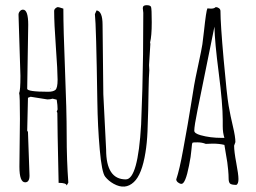

<svg xmlns="http://www.w3.org/2000/svg" viewBox="-20 -698 979 734"><path d="M222.2 -665Q222.2 -586.9 228.5 -431.4Q234.9 -275.9 234.9 -180.9Q234.9 -85.9 241.2 0L234.9 11.2Q233.9 1 204.1 1Q199.2 -221.2 199.2 -267.1L196.8 -271L200.2 -279.8Q200.2 -295.4 196.8 -316.9L181.2 -320.8Q172.4 -317.9 161.1 -317.9L97.2 -328.1L86.9 -324.2L84 -198.2L86.9 -193.8L92.8 -26.9Q92.8 -1 76.2 -1Q54.2 -1 54.2 -61L56.2 -244.1Q56.2 -335 53.2 -341.8Q58.1 -351.6 58.1 -408.2Q58.1 -408.2 50.8 -642.1Q50.8 -648.9 55.9 -655Q61 -661.1 67.9 -661.1Q87.9 -661.1 87.9 -603L84 -358.9Q84 -347.2 164.1 -347.2Q183.1 -347.2 191.7 -354.2Q200.2 -361.3 200.2 -393.6Q200.2 -425.8 193.6 -517.8Q187 -609.9 187 -655.8Q187 -662.1 192.4 -666.5Q197.8 -670.9 201.2 -670.9Q204.6 -670.9 222.2 -665ZM171.9 -360.8 173.8 -358.9H171.9Z M549.8 -449.2 550.8 -429.2Q548.8 -403.8 548.1 -360.8Q547.4 -317.9 546.6 -279.3Q545.9 -240.7 543.9 -195.8Q542 -150.9 536.1 -115.2Q522.5 -30.3 491.7 -2Q458.5 29.3 414.1 4.4Q395 -6.3 382.1 -22.5Q369.1 -38.6 361.3 -126.2Q353.5 -213.9 352.1 -311Q347.7 -603 342.8 -644L349.1 -658.2Q372.1 -655.3 372.1 -603L375 -337.9L385.7 -126Q385.7 -12.2 460.9 -12.2Q507.3 -12.2 519.5 -221.7Q520.5 -235.8 524.2 -356.9Q527.8 -478 527.8 -648.9L525.9 -667Q525.9 -678.2 540.3 -678.2Q554.7 -678.2 557.4 -671.6Q560.1 -665 560.1 -612.5Q560.1 -560.1 553.7 -535.2Q554.7 -533.2 554.7 -528.8Q554.7 -528.8 549.8 -449.2Z M793 -148.9 766.6 -147.9Q752.4 -153.8 735.4 -153.8Q718.3 -153.8 716.8 -152.8Q715.3 -151.9 714.8 -149.4Q714.4 -147 713.9 -146L711.9 -126Q710 -100.6 702.6 -64.9Q689 4.9 673.8 4.9Q667.5 4.9 660.6 -0.5Q653.8 -5.9 653.8 -12.2Q666.5 -49.8 680.2 -126Q693.8 -202.1 697.3 -220.9Q700.7 -239.7 710 -296.9Q719.2 -354 722.2 -372.1Q725.1 -390.1 738 -450.2Q751 -510.3 753.7 -528.8Q756.3 -547.4 759.8 -579.1Q768.1 -657.2 772.9 -666L786.6 -665Q798.8 -665 804.7 -670.9Q811 -670.9 816.9 -666.7Q822.8 -662.6 822.8 -655.8Q822.8 -607.9 835 -470.7Q847.2 -333.5 854.2 -293.2Q861.3 -252.9 870.6 -214.1Q879.9 -175.3 879.9 -154.8L875 -141.1Q875 -118.7 883.3 -75Q891.6 -31.2 891.6 -13.4Q891.6 4.4 883.8 8.8Q863.3 8.8 858.6 2.9Q854 -2.9 854 -15.9Q854 -28.8 852.3 -47.6Q850.6 -66.4 848.9 -77.6Q847.2 -88.9 843 -113Q838.9 -137.2 837.9 -144Q818.8 -148.9 793 -148.9ZM722.7 -198.2Q722.7 -188 746.6 -181.2Q783.2 -170.9 827.6 -170.9H837.9Q831.5 -190.4 831.5 -215.8V-238.8Q831.5 -300.8 816.2 -419.4Q800.8 -538.1 799.8 -596.2Q747.6 -337.9 735.1 -277.1Q722.7 -216.3 722.7 -198.2Z"/></svg>

Font: Amatic SC
Style: Regular
Weight: 400
Version: Version 1.004